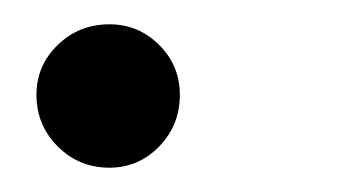

<svg xmlns="http://www.w3.org/2000/svg" viewBox="-20 -127 290 158"><path d="M70 11Q45 11 27.5 -6.5Q10 -24 10 -49Q10 -73 27.5 -90Q45 -107 70 -107Q94 -107 111 -90Q128 -73 128 -49Q128 -24 111 -6.5Q94 11 70 11Z"/></svg>

Font: Baskervville
Style: Italic
Weight: 400
Italic angle: -18°
Designer: ANRT
Foundry: ANRT
Version: Version 1.100